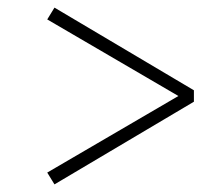

<svg xmlns="http://www.w3.org/2000/svg" viewBox="-20 -585 571 504"><path d="M489 -348V-318L123 -101L104 -132L462 -341V-325L104 -534L123 -565Z"/></svg>

Font: Source Serif 4 18pt Light
Style: Italic
Weight: 300
Italic angle: -12°
Designer: Frank Grießhammer
Foundry: Adobe Systems Incorporated
Version: Version 4.004;hotconv 1.0.116;makeotfexe 2.5.65601